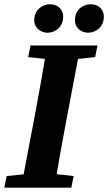

<svg xmlns="http://www.w3.org/2000/svg" viewBox="-42 -867 500 887"><path d="M177.7 -715.8C214.2 -715.8 249.9 -743.4 249.9 -790.5C249.9 -824.8 223.7 -847.4 189.1 -847.4C154.7 -847.4 116.2 -822.3 116.2 -773.7C116.2 -737.1 147.3 -715.8 177.7 -715.8ZM365 -715.8C401.8 -715.8 437.8 -743.4 437.8 -790.5C437.8 -824.8 411.6 -847.4 376.7 -847.4C342.3 -847.4 304.1 -822.3 304.1 -773.7C304.1 -737.1 335.1 -715.8 365 -715.8ZM-22.3 0H287.4L298.2 -53.6L163.2 -68.6H134.4L-11.2 -53.6L-22.3 0ZM55.5 0H209.2C226 -103 244.7 -207 264.4 -310.7L330.2 -657.1H175.8C159.1 -554.1 141.1 -450.1 121.4 -347.1L55.5 0ZM88.2 -603.2 229.3 -588.2H258.3L397.6 -603.2L408.5 -657.1H99.1L88.2 -603.2Z"/></svg>

Font: Source Serif 4 Variable
Style: Italic
Weight: 400
Italic angle: -12°
Designer: Frank Grießhammer
Foundry: Adobe Systems Incorporated
Version: Version 4.004;hotconv 1.0.116;makeotfexe 2.5.65601